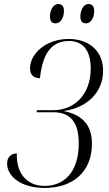

<svg xmlns="http://www.w3.org/2000/svg" viewBox="-20 -916 537 946"><path d="M404 -801C428 -801 444 -828 444 -862C444 -887 433 -896 416 -896C389 -896 376 -862 376 -835C376 -809 387 -801 404 -801ZM254 -801C279 -801 295 -828 295 -863C295 -887 284 -896 267 -896C240 -896 226 -862 226 -835C226 -809 238 -801 254 -801ZM200 10C338 10 433 -68 433 -208C433 -310 374 -353 293 -369C409 -384 488 -462 488 -567C488 -665 419 -724 318 -724C207 -724 128 -652 128 -579C128 -543 150 -531 177 -531C188 -636 224 -714 319 -714C392 -714 427 -664 427 -578C427 -451 347 -373 242 -373H162L160 -363H242C335 -363 368 -304 368 -209C368 -67 295 0 200 0C110 0 60 -64 63 -160C35 -160 15 -142 15 -110C15 -48 82 10 200 10Z"/></svg>

Font: Noto Serif Display Condensed Light
Style: Italic
Weight: 300
Width: 3
Italic angle: -12°
Designer: Monotype Design Team
Foundry: Monotype Imaging Inc.
Version: Version 2.009